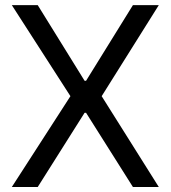

<svg xmlns="http://www.w3.org/2000/svg" viewBox="-20 -748 683 768"><path d="M130.9 -727.5 318.4 -424.8H324.2L511.7 -727.5H615.2L386.7 -363.3L615.2 0H511.7L324.2 -296.9H318.4L130.9 0H27.3L261.7 -363.3L27.3 -727.5Z"/></svg>

Font: Inter
Style: Regular
Weight: 400
Designer: Rasmus Andersson
Foundry: rsms
Version: Version 4.000;git-8c9346024